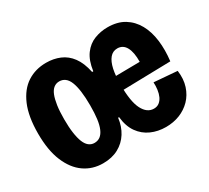

<svg xmlns="http://www.w3.org/2000/svg" viewBox="-114 -721 995 916"><g transform="rotate(-30 383.5 -263.0)"><path d="M219.3 12.7Q161.2 12.7 116.5 -18.6Q71.8 -49.8 46 -111.6Q20.2 -173.3 20.2 -265Q20.2 -358.8 46.2 -419.8Q72.3 -480.7 117.5 -510Q162.7 -539.3 222 -539.3Q262.5 -539.3 296.8 -524.9Q331.2 -510.5 355.2 -478.1Q379.3 -445.7 390.7 -391.3H397Q404.7 -447.5 428.8 -480Q453 -512.5 487.6 -525.9Q522.2 -539.3 559.7 -539.3Q614.2 -539.3 651.5 -516.5Q688.8 -493.7 710.9 -453.8Q733 -414 739.6 -361.2Q746.2 -308.5 739 -248.7L416.2 -241.2V-317.2L611.5 -319.7Q612.3 -372 596.8 -400.3Q581.3 -428.7 550.2 -428.7Q525.2 -428.7 509.1 -409.4Q493 -390.2 485.3 -354.8Q477.7 -319.3 477.7 -270.2Q477.7 -177.5 499.7 -134.8Q521.7 -92 559.2 -92Q576.8 -92 588.9 -101.4Q601 -110.8 608.2 -126.3Q615.3 -141.8 618 -161.8Q620.7 -181.8 619.5 -202L746.8 -191.7Q753.2 -144.2 740.8 -106Q728.3 -67.8 702.6 -41.5Q676.8 -15.2 641.8 -1.2Q606.7 12.7 565.7 12.7Q521.3 12.7 484.6 -3.8Q447.8 -20.2 423.8 -53.8Q399.8 -87.5 394.2 -140.2H388.8Q383.5 -95.3 361.8 -60.8Q340 -26.2 304.1 -6.8Q268.2 12.7 219.3 12.7ZM231.8 -92.2Q250 -92.2 263.6 -102.2Q277.2 -112.3 286.1 -133Q295 -153.7 299 -184.5Q303 -215.3 303 -257.7Q303 -302.2 298.5 -335.2Q294 -368.2 285.4 -389.4Q276.8 -410.7 263.2 -420.8Q249.7 -431 231.7 -431Q214.5 -431 201.3 -420.8Q188.2 -410.7 179.8 -389.9Q171.5 -369.2 166.8 -337.6Q162.2 -306 162.2 -263Q162.2 -218.8 166.8 -187.1Q171.3 -155.3 179.7 -134.3Q188 -113.3 201.2 -102.8Q214.5 -92.2 231.8 -92.2Z"/></g></svg>

Font: Bricolage Grotesque 96pt ExtraBold SemiCondensed
Style: Regular
Weight: 800
Width: 4
Version: Version 1.001;gftools[0.9.33.dev8+g029e19f]